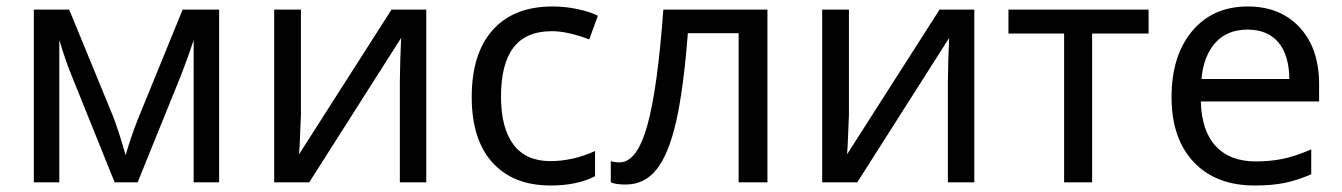

<svg xmlns="http://www.w3.org/2000/svg" viewBox="-20 -566 4165 596"><path d="M370.1 -84Q384.8 -137.2 407.2 -193.8L546.9 -536.1H660.2V0H581.1V-441.9Q564 -388.7 541 -330.1L407.2 0H335.9L202.1 -332Q192.4 -355.5 182.9 -383.3Q173.3 -411.1 164.1 -441.9V0H85V-536.1H194.8L330.1 -207Q348.1 -161.1 370.1 -84Z M914.1 -536.1V-209L910.2 -114.3L908.2 -86.9L1195.3 -536.1H1303.2V0H1221.2V-315.9L1222.7 -383.8L1225.1 -448.2L939.9 0H831.1V-536.1Z M1689 9.8Q1573.2 9.8 1508.8 -61.3Q1444.3 -132.3 1444.3 -265.1Q1444.3 -399.9 1509.5 -472.9Q1574.7 -545.9 1695.3 -545.9Q1734.4 -545.9 1772.7 -537.8Q1811 -529.8 1835.9 -517.1L1809.1 -443.8Q1741.2 -469.2 1693.4 -469.2Q1612.3 -469.2 1573.7 -418.2Q1535.2 -367.2 1535.2 -266.1Q1535.2 -168.9 1573.7 -117.4Q1612.3 -65.9 1688 -65.9Q1758.8 -65.9 1827.1 -97.2V-19Q1771.5 9.8 1689 9.8Z M2362.3 0H2272.9V-462.9H2115.2Q2101.6 -287.1 2078.4 -186.8Q2055.2 -86.4 2017.8 -39.8Q1980.5 6.8 1922.4 6.8Q1890.6 6.8 1876 0V-65.9Q1886.2 -62 1903.3 -62Q1957 -62 1989 -175.3Q2021 -288.6 2039.1 -536.1H2362.3Z M2615.2 -536.1V-209L2611.3 -114.3L2609.4 -86.9L2896.5 -536.1H3004.4V0H2922.4V-315.9L2923.8 -383.8L2926.3 -448.2L2641.1 0H2532.2V-536.1Z M3545.4 -461.9H3370.1V0H3283.2V-461.9H3110.4V-536.1H3545.4Z M3874.5 9.8Q3753.9 9.8 3685.3 -63.2Q3616.7 -136.2 3616.7 -264.2Q3616.7 -393.1 3680.7 -469.5Q3744.6 -545.9 3853.5 -545.9Q3954.6 -545.9 4014.6 -480.7Q4074.7 -415.5 4074.7 -304.2V-251H3707.5Q3710 -159.7 3753.9 -112.3Q3797.9 -64.9 3878.4 -64.9Q3921.4 -64.9 3960 -72.5Q3998.5 -80.1 4050.3 -102.1V-24.9Q4005.9 -5.9 3966.8 2Q3927.7 9.8 3874.5 9.8ZM3852.5 -474.1Q3789.6 -474.1 3752.9 -433.6Q3716.3 -393.1 3709.5 -320.8H3982.4Q3981.4 -396 3947.8 -435.1Q3914.1 -474.1 3852.5 -474.1Z"/></svg>

Font: NotoPenekeko
Style: Regular
Weight: 400
Designer: Monotype Design team
Foundry: Monotype Imaging Inc.
Version: Version 1.04